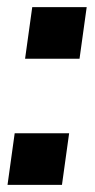

<svg xmlns="http://www.w3.org/2000/svg" viewBox="-20 -516 264 536"><path d="M1 0 21 -144H173L153 0ZM50 -352 70 -496H222L202 -352Z"/></svg>

Font: Host Grotesk SemiBold
Style: Italic
Weight: 600
Italic angle: -8°
Designer: Doğukan Karapınar based on Poppins by Indian Type Foundry, Jonny Pinhorn
Foundry: Element Type
Version: Version 1.001; ttfautohint (v1.8.4.7-5d5b)